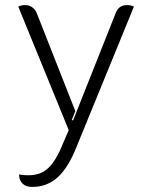

<svg xmlns="http://www.w3.org/2000/svg" viewBox="-20 -529 600 757"><path d="M55 159Q70 162 92 162Q140 162 170.5 133.5Q201 105 229 35L251 -16L52 -503Q64 -509 80 -509Q94 -509 106.5 -500.5Q119 -492 125 -477L277 -91L263 -56L268 -54L436 -477Q448 -509 480 -509Q496 -509 508 -503L281 52Q249 132 207.5 170Q166 208 106 208Q83 208 69.5 195.5Q56 183 55 159Z"/></svg>

Font: K2D ExtraLight
Style: Regular
Weight: 275
Designer: Katatrad Aksorn Co.,Ltd.
Foundry: Cadson Demak Co.,Ltd.
Version: Version 1.000; ttfautohint (v1.6)